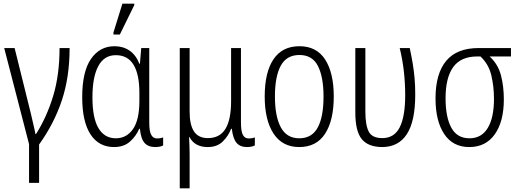

<svg xmlns="http://www.w3.org/2000/svg" viewBox="-20 -795 2844 1051"><path d="M139 206V-6L3 -532H60L149 -173Q154 -149 162 -116.5Q170 -84 174 -61H177Q236 -154 271 -269.5Q306 -385 306 -532H361Q361 -373 318.5 -245.5Q276 -118 194 -4V206Z M604 10Q521 10 475.5 -59.5Q430 -129 430 -263Q430 -403 478 -472.5Q526 -542 607 -542Q654 -542 689 -518Q724 -494 743 -446H746L753 -532H797V-125Q797 -76 808 -56.5Q819 -37 840 -37Q858 -37 873 -43V1Q867 5 855 7.5Q843 10 830 10Q791 10 771 -13Q751 -36 746 -90H742Q725 -50 691.5 -20Q658 10 604 10ZM614 -38Q673 -38 708 -88.5Q743 -139 743 -243V-287Q743 -388 711 -440.5Q679 -493 614 -493Q550 -493 518 -433Q486 -373 486 -262Q486 -149 519 -93.5Q552 -38 614 -38ZM601 -606V-617L650 -775H715V-767L636 -606Z M964 236V-532H1018V-183Q1018 -112 1042 -75.5Q1066 -39 1118 -39Q1183 -39 1214 -89.5Q1245 -140 1245 -242V-532H1299V-125Q1299 -76 1309.5 -56.5Q1320 -37 1342 -37Q1360 -37 1375 -43V1Q1368 5 1356.5 7.5Q1345 10 1332 10Q1294 10 1274.5 -13.5Q1255 -37 1249 -90H1245Q1231 -52 1200 -21Q1169 10 1117 10Q1046 10 1017 -45H1015Q1016 -21 1017 2.5Q1018 26 1018 48V236Z M1807 -267Q1807 -136 1759.5 -63Q1712 10 1618 10Q1526 10 1477.5 -63.5Q1429 -137 1429 -267Q1429 -399 1477 -470.5Q1525 -542 1619 -542Q1713 -542 1760 -469Q1807 -396 1807 -267ZM1485 -267Q1485 -157 1517.5 -97.5Q1550 -38 1618 -38Q1687 -38 1719 -96.5Q1751 -155 1751 -267Q1751 -373 1720.5 -433.5Q1690 -494 1619 -494Q1549 -494 1517 -435.5Q1485 -377 1485 -267Z M2071 10Q1994 9 1959.5 -34.5Q1925 -78 1925 -179V-532H1980V-184Q1980 -110 1998.5 -74.5Q2017 -39 2073 -39Q2138 -39 2168 -98Q2198 -157 2198 -274Q2198 -338 2191 -402Q2184 -466 2168 -532H2223Q2233 -485 2239.5 -445.5Q2246 -406 2249.5 -365.5Q2253 -325 2253 -277Q2253 -131 2207 -60.5Q2161 10 2071 10Z M2549 10Q2459 10 2411.5 -61.5Q2364 -133 2364 -256Q2364 -392 2422.5 -462Q2481 -532 2600 -532H2777V-486H2660Q2706 -444 2722 -383.5Q2738 -323 2738 -251Q2738 -130 2688.5 -60Q2639 10 2549 10ZM2550 -38Q2616 -38 2650 -94.5Q2684 -151 2684 -254Q2684 -321 2669.5 -382.5Q2655 -444 2610 -486H2593Q2503 -486 2461 -428Q2419 -370 2419 -257Q2419 -154 2450.5 -96Q2482 -38 2550 -38Z"/></svg>

Font: Noto Sans Condensed Light
Style: Regular
Weight: 300
Width: 3
Designer: Monotype Design Team
Foundry: Monotype Imaging Inc.
Version: Version 2.013; ttfautohint (v1.8.4.7-5d5b)